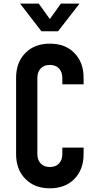

<svg xmlns="http://www.w3.org/2000/svg" viewBox="-20 -1002 510 1038"><path d="M432 -204V-169Q432 -86 382.5 -35Q333 16 249.5 16Q166.5 16 116.8 -35Q67 -86 67 -169V-581Q67 -664.5 116.8 -715.2Q166.5 -766 249.5 -766Q333 -766 382.5 -715.2Q432 -664.5 432 -581V-546H317V-581Q317 -612.5 299 -631.8Q281 -651 249.5 -651Q218 -651 200 -631.8Q182 -612.5 182 -581V-169Q182 -137.5 200 -118.2Q218 -99 249.5 -99Q281 -99 299 -118.2Q317 -137.5 317 -169V-204ZM204 -833 88.5 -982.5H189.5L249.5 -899L309 -982.5H410L294 -833Z"/></svg>

Font: Mohave SemiBold
Style: Regular
Weight: 600
Designer: Gumpita Rahayu
Foundry: Tokotype
Version: Version 2.003